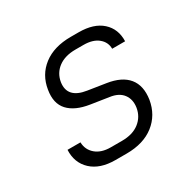

<svg xmlns="http://www.w3.org/2000/svg" viewBox="-130 -699 859 848"><g transform="rotate(-30 300.0 -275.0)"><path d="M228 10Q150 10 107 -30Q64 -70 67 -135H133Q134 -97 162 -73Q190 -49 238 -49H295Q350 -49 383.5 -75Q417 -101 424 -144Q430 -184 409.5 -211Q389 -238 345 -244L254 -258Q182 -269 148 -306Q114 -343 125 -408Q136 -478 189.5 -519Q243 -560 329 -560H369Q446 -560 487.5 -522.5Q529 -485 527 -423H461Q461 -457 434 -479Q407 -501 360 -501H319Q265 -501 231.5 -476Q198 -451 191 -408Q180 -332 273 -318L363 -304Q436 -293 468.5 -253Q501 -213 491 -146Q479 -74 425 -32Q371 10 285 10Z"/></g></svg>

Font: NKDuy Mono ExtraLight
Style: Italic
Weight: 200
Italic angle: -9°
Monospace: yes
Designer: NKDuy
Foundry: NKDuy
Version: Version 2.251; ttfautohint (v1.8.4.7-5d5b)